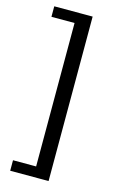

<svg xmlns="http://www.w3.org/2000/svg" viewBox="-130 -850 608 971"><g transform="rotate(15 174.0 -364.5)"><path d="M229 66H28V11H149V-740H28V-795H229Z"/></g></svg>

Font: Fauna One
Style: Regular
Weight: 400
Designer: Eduardo Rodriguez Tunni
Foundry: Eduardo Rodriguez Tunni
Version: Version 2.001; ttfautohint (v1.8.4.7-5d5b);gftools[0.9.23]